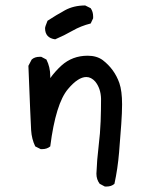

<svg xmlns="http://www.w3.org/2000/svg" viewBox="-20 -553 540 703"><path d="M370 130H364L345 120Q333 104 333 83Q335 32 341 -17Q347 -66 348.5 -109Q350 -152 350 -191Q349 -229 329 -254Q314 -271 296 -271Q266 -271 229 -227Q184 -174 164 -17Q152 -7 135 -7H129L109 -17Q96 -44 94 -76Q92 -108 84 -312L96 -335Q107 -345 125 -345H131L150 -335Q164 -307 164 -275V-267Q182 -292 205 -313Q245 -349 301 -349Q334 -349 356 -333Q399 -300 417 -249Q427 -220 427 -171Q427 -142 424 -98.5Q421 -55 416 5Q411 65 399 120Q388 130 370 130ZM182 -409Q145 -414 145 -450Q145 -455 154 -477Q186 -498 218 -515.5Q250 -533 292 -533L312 -523Q321 -510 321 -493V-486L312 -467Q276 -458 245.5 -440.5Q215 -423 182 -409Z"/></svg>

Font: Xiaolai Mono SC
Style: Regular
Weight: 400
Monospace: yes
Designer: LXGW / Nozomi Seto
Version: Version 3.113;September 30, 2024